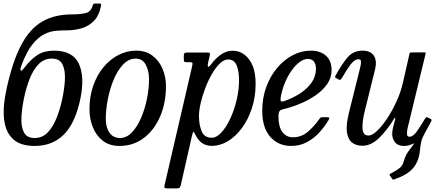

<svg xmlns="http://www.w3.org/2000/svg" viewBox="-20 -817 2496 1088"><path d="M552 -782.5Q541 -727 511 -697.2Q481 -667.5 440.8 -656.2Q400.5 -645 357 -645Q331.5 -645 299.5 -642.8Q267.5 -640.5 233 -624.2Q198.5 -608 164.8 -566.8Q131 -525.5 102 -447.5Q93 -423.5 97.2 -417.5Q101.5 -411.5 118.5 -434Q154 -481 192.5 -505.5Q231 -530 285.5 -530Q391.5 -530 426.2 -457Q461 -384 436 -260Q407.5 -121 342.8 -55.5Q278 10 176 10Q95.5 10 53.5 -29.2Q11.5 -68.5 3.2 -140.5Q-5 -212.5 16.5 -310Q50.5 -468 99.8 -561.2Q149 -654.5 219.5 -695Q290 -735.5 388 -735.5Q431.5 -735.5 463 -742.2Q494.5 -749 504.5 -783.5Q507.5 -792 509.8 -794.5Q512 -797 521.5 -797H542Q550.5 -797 552.2 -794.2Q554 -791.5 552 -782.5ZM118 -270Q104.5 -208 101.5 -154.5Q98.5 -101 115 -68Q131.5 -35 176 -35Q220.5 -35 250.8 -67Q281 -99 300.5 -148.5Q320 -198 331.5 -250Q345 -312 347.8 -365.5Q350.5 -419 334.2 -452Q318 -485 273.5 -485Q229 -485 198.5 -453Q168 -421 148.5 -371.5Q129 -322 118 -270Z M487 -197.5Q487 -270 508.2 -331Q529.5 -392 566.5 -436.5Q603.5 -481 651.2 -505.5Q699 -530 752 -530Q807 -530 844.5 -501.2Q882 -472.5 901.2 -426.8Q920.5 -381 920.5 -329.5Q920.5 -232.5 886.8 -155.5Q853 -78.5 793.8 -34.2Q734.5 10 657.5 10Q599.5 10 561.8 -20Q524 -50 505.5 -97.5Q487 -145 487 -197.5ZM579.5 -142.5Q579.5 -94.5 600.5 -64.8Q621.5 -35 660.5 -35Q697 -35 727.2 -66.5Q757.5 -98 779.2 -148.5Q801 -199 812.8 -257Q824.5 -315 824.5 -367.5Q824.5 -415.5 806 -450.2Q787.5 -485 749 -485Q709.5 -485 678 -452Q646.5 -419 624.5 -366.5Q602.5 -314 591 -254.5Q579.5 -195 579.5 -142.5Z M1044.5 -519.5H1147.5Q1166 -519.5 1168.5 -516Q1171 -512.5 1167.5 -496.5L1160 -465Q1155 -444 1159 -439.2Q1163 -434.5 1177.5 -454Q1202 -487 1232.5 -508.2Q1263 -529.5 1297.5 -529.5Q1354.5 -529.5 1391.5 -480.5Q1428.5 -431.5 1428.5 -342Q1428.5 -268 1407.5 -204Q1386.5 -140 1351.2 -92Q1316 -44 1271.8 -17.2Q1227.5 9.5 1181 9.5Q1148.5 9.5 1126.5 -5.5Q1104.5 -20.5 1091 -46.5Q1079.5 -69 1076.2 -69.8Q1073 -70.5 1067 -44L1005.5 227.5Q1003 239 999 244.8Q995 250.5 980 250.5H927.5Q914 250.5 912.2 246.5Q910.5 242.5 912.5 232.5L1068 -438.5Q1071 -452 1070.8 -458.2Q1070.5 -464.5 1055.5 -464.5H1035Q1025.5 -464.5 1023.5 -468.8Q1021.5 -473 1021.5 -484.5V-499Q1021.5 -513.5 1026.2 -516.5Q1031 -519.5 1044.5 -519.5ZM1107.5 -159.5Q1107.5 -109.5 1122.8 -73Q1138 -36.5 1179.5 -36.5Q1207.5 -36.5 1235 -66.5Q1262.5 -96.5 1285 -145.2Q1307.5 -194 1321 -251Q1334.5 -308 1334.5 -362Q1334.5 -415.5 1320.5 -447.8Q1306.5 -480 1273 -480Q1249.5 -480 1225.8 -457.2Q1202 -434.5 1180.8 -397.5Q1159.5 -360.5 1143 -317.2Q1126.5 -274 1117 -232.2Q1107.5 -190.5 1107.5 -159.5Z M1466 -190Q1466 -262 1488.8 -324Q1511.5 -386 1550.5 -432.2Q1589.5 -478.5 1638.8 -504.2Q1688 -530 1741.5 -530Q1794 -530 1826.5 -501.8Q1859 -473.5 1859 -419.5Q1859 -375.5 1833.2 -339.5Q1807.5 -303.5 1766.5 -275.5Q1725.5 -247.5 1678 -228.2Q1630.5 -209 1586.5 -198.5Q1570 -195 1564 -187Q1558 -179 1558 -155Q1558 -99.5 1580 -69.2Q1602 -39 1640 -39Q1689 -39 1726.2 -71.8Q1763.5 -104.5 1790.5 -144Q1794.5 -150 1798.8 -151.5Q1803 -153 1814 -153H1828.5Q1842.5 -153 1845.2 -150.2Q1848 -147.5 1841.5 -136Q1819.5 -99 1788.8 -65.5Q1758 -32 1718.2 -11Q1678.5 10 1630.5 10Q1557.5 10 1511.8 -41.2Q1466 -92.5 1466 -190ZM1590.5 -244Q1636 -259.5 1677.2 -285.5Q1718.5 -311.5 1744.2 -347Q1770 -382.5 1770.5 -427Q1770.5 -453 1759 -468Q1747.5 -483 1724.5 -483Q1695 -483 1664.2 -454.2Q1633.5 -425.5 1609 -379Q1584.5 -332.5 1573 -278Q1568.5 -258 1570 -248Q1571.5 -238 1590.5 -244Z M1882 -390Q1918.5 -456 1950.5 -493Q1982.5 -530 2035 -530Q2080 -530 2099 -500.8Q2118 -471.5 2104 -418L2047.5 -190Q2032 -127.5 2034.2 -88.2Q2036.5 -49 2068.5 -49Q2089 -49 2117.2 -75.8Q2145.5 -102.5 2174.2 -146.2Q2203 -190 2226.8 -241.8Q2250.5 -293.5 2262 -343.5L2300.5 -512.5Q2302.5 -520 2312.5 -520H2383Q2390.5 -520 2391.8 -518.8Q2393 -517.5 2391.5 -511.5L2289.5 -90Q2286 -74.5 2286.2 -58.2Q2286.5 -42 2300.5 -42Q2320 -42 2341.5 -71.5Q2363 -101 2387 -142.5Q2392 -150.5 2395 -152.5Q2398 -154.5 2404.5 -151L2417.5 -144.5Q2424 -141 2425.5 -138.5Q2427 -136 2422.5 -127.5Q2412 -108.5 2403.5 -92.5Q2395 -76.5 2385 -58.5Q2372.5 -36.5 2367.2 -14Q2362 8.5 2359 40Q2352.5 99.5 2320 136.8Q2287.5 174 2217 198.5Q2208.5 201.5 2206.5 200.8Q2204.5 200 2200 193L2190 178.5Q2185.5 171.5 2188.5 169.5Q2191.5 167.5 2198.5 164Q2229 148 2244.8 135Q2260.5 122 2266.5 101.5Q2274.5 73 2283.5 57.2Q2292.5 41.5 2310 20Q2316.5 11 2320 6Q2328 -5.5 2326 -4.8Q2324 -4 2313.5 0.5Q2293 10 2270 10Q2228 10 2212 -20Q2196 -50 2207 -93.5L2218.5 -137.5Q2221.5 -148.5 2219 -149.5Q2216.5 -150.5 2213 -144Q2174.5 -80.5 2128.8 -35.8Q2083 9 2033 9Q1998.5 9 1975.2 -8.8Q1952 -26.5 1946 -67.5Q1940 -108.5 1957.5 -179L2018.5 -424Q2020.5 -432 2023.5 -445.8Q2026.5 -459.5 2025.2 -470.5Q2024 -481.5 2012 -481.5Q1989.5 -481.5 1966.8 -451.5Q1944 -421.5 1918.5 -376.5Q1914 -369.5 1910.5 -366Q1907 -362.5 1900 -366L1887.5 -373Q1880 -377 1879 -379.8Q1878 -382.5 1882 -390Z"/></svg>

Font: Besley* Narrow
Style: Italic
Weight: 400
Width: 4
Italic angle: -13°
Designer: Owen Earl
Foundry: indestructible type*
Version: Version 3.000; ttfautohint (v1.8.3)